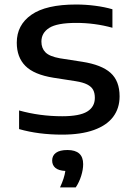

<svg xmlns="http://www.w3.org/2000/svg" viewBox="-20 -572 577 830"><path d="M62.5 -14V-94.5Q152 -69.5 249 -69.5Q324 -69.5 357 -89.8Q390 -110 390 -149Q390 -170 382.5 -183.8Q375 -197.5 357 -206.8Q339 -216 307.5 -221L211 -236Q127 -249.5 89.8 -287Q52.5 -324.5 52.5 -387.5Q52.5 -464 115.8 -508.2Q179 -552.5 309 -552.5Q350 -552.5 390.8 -547.2Q431.5 -542 466 -532V-452Q390 -473 309.5 -473Q227 -473 193 -451.5Q159 -430 159 -392Q159 -363.5 176.5 -345.8Q194 -328 239 -320L335.5 -305Q419 -292 458 -257Q497 -222 497 -155.5Q497 -104 469.2 -67Q441.5 -30 385.8 -10Q330 10 248.5 10Q146 10 62.5 -14ZM339.5 137.5Q339.5 161 331 188.2Q322.5 215.5 307.5 238H239.5Q258 198.5 262.5 167Q233.5 165.5 219.5 153.8Q205.5 142 205.5 122Q205.5 100.5 222 88.5Q238.5 76.5 271.5 76.5Q339.5 76.5 339.5 137.5Z"/></svg>

Font: Encode Sans Expanded Medium
Style: Regular
Weight: 500
Width: 7
Designer: Multiple Designers
Foundry: Impallari Type
Version: Version 2.000